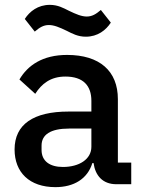

<svg xmlns="http://www.w3.org/2000/svg" viewBox="-20 -758 589 790"><path d="M333 -607C382 -607 416 -634 436 -665L395 -717C375 -700 359 -690 337 -690C316 -690 294 -699 263 -714C241 -725 218 -738 185 -738C136 -738 102 -711 82 -680L123 -628C143 -645 159 -655 181 -655C202 -655 224 -646 255 -631C277 -620 300 -607 333 -607ZM520 0V-89H465V-350C465 -466 390 -532 256 -532C155 -532 94 -489 60 -431L125 -372C151 -413 188 -443 249 -443C322 -443 356 -406 356 -343V-299H262C117 -299 40 -246 40 -143C40 -49 101 12 208 12C284 12 340 -22 360 -87H365C372 -36 402 0 459 0ZM239 -71C185 -71 151 -95 151 -141V-159C151 -204 188 -229 264 -229H356V-154C356 -103 306 -71 239 -71Z"/></svg>

Font: IBM Plex Thai Looped Medium
Style: Regular
Weight: 500
Designer: Mike Abbink, Paul van der Laan, Pieter van Rosmalen, Ben Mitchell, Mark Frömberg
Foundry: Bold Monday
Version: Version 1.0